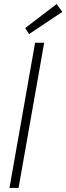

<svg xmlns="http://www.w3.org/2000/svg" viewBox="-20 -932 329 952"><path d="M27 0 154 -720H199L72 0ZM124 -763 105 -793 261 -912 289 -873Z"/></svg>

Font: DM Sans 10pt ExtraLight
Style: Italic
Weight: 250
Italic angle: -10°
Version: Version 4.004;gftools[0.9.30]